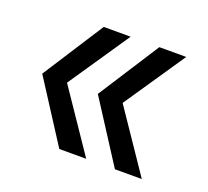

<svg xmlns="http://www.w3.org/2000/svg" viewBox="-80 -558 647 597"><g transform="rotate(20 243.5 -259.0)"><path d="M442 -461 305 -259 442 -57H353L223 -259L353 -461ZM258 -461 121 -259 258 -57H169L39 -259L169 -461Z"/></g></svg>

Font: Questrial
Style: Regular
Weight: 400
Designer: Joe Prince
Foundry: Joe Prince
Version: Version 1.002